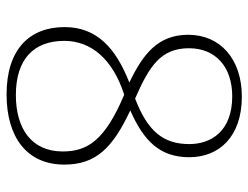

<svg xmlns="http://www.w3.org/2000/svg" viewBox="-108 -656 774 599"><g transform="rotate(90 279.5 -357.0)"><path d="M275 10C408 10 494 -53 494 -170C494 -269 442 -321 325 -376C421 -418 471 -469 471 -560C471 -653 407 -724 282 -724C164 -724 89 -656 89 -557C89 -463 148 -416 238 -373C131 -331 65 -272 65 -171C65 -61 135 10 275 10ZM288 -391C185 -436 131 -472 131 -559C131 -642 189 -694 281 -694C390 -694 430 -628 430 -560C430 -479 390 -430 288 -391ZM277 -19C165 -19 108 -75 108 -170C108 -253 164 -321 276 -357C418 -297 453 -243 453 -165C453 -68 382 -19 277 -19Z"/></g></svg>

Font: Noto Serif Devanagari ExtraLight
Style: Regular
Weight: 200
Designer: Universal Thirst, Indian Type Foundry and the Monotype Design Team
Foundry: Monotype Imaging Inc.
Version: Version 2.004